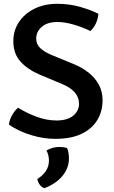

<svg xmlns="http://www.w3.org/2000/svg" viewBox="-20 -716 596 1008"><path d="M27 -61.5Q29.5 -87 43.5 -111.5Q57.5 -136 75 -150.5Q118.5 -123 171.8 -103.2Q225 -83.5 277 -83.5Q334 -83.5 364.5 -108.8Q395 -134 395 -172Q395 -203 374 -229Q353 -255 309.5 -273.5L189 -324Q126 -350.5 88 -392.2Q50 -434 50 -500Q50 -556 79.5 -600.2Q109 -644.5 161 -670.2Q213 -696 280 -696Q344.5 -696 401 -679.8Q457.5 -663.5 496.5 -643.5Q495 -618.5 483.8 -594Q472.5 -569.5 454.5 -553Q415.5 -572.5 368 -586.5Q320.5 -600.5 281.5 -600.5Q228.5 -600.5 199.2 -575Q170 -549.5 170 -513.5Q170 -483.5 191 -463.8Q212 -444 248 -428.5L368.5 -379Q412.5 -361 446.2 -333.8Q480 -306.5 499.2 -270.8Q518.5 -235 518.5 -190Q518.5 -132 491 -86Q463.5 -40 408.5 -13.5Q353.5 13 270 13Q208 13 143.2 -6.8Q78.5 -26.5 27 -61.5ZM332 61Q336.5 70 339.2 85.2Q342 100.5 342 115Q342 167.5 307 208.8Q272 250 212.5 272Q198.5 267 188.8 253.8Q179 240.5 176 224Q237 185 237 127Q237 114 233.8 100Q230.5 86 224 74.5Q252.5 55.5 294 55.5Q304 55.5 313.8 57Q323.5 58.5 332 61Z"/></svg>

Font: Signika Light Medium
Style: Regular
Weight: 500
Version: Version 2.003;gftools[0.9.32]